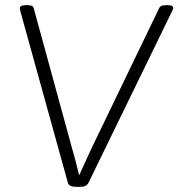

<svg xmlns="http://www.w3.org/2000/svg" viewBox="-20 -722 691 744"><path d="M275 2Q261 2 253 -2Q245 -6 243 -14L59 -678Q58 -683 57.5 -685.5Q57 -688 57 -690Q57 -696 62.5 -699Q68 -702 80 -702H86Q97 -702 103 -699.5Q109 -697 111 -689L259 -148Q267 -121 273.5 -96Q280 -71 286 -45H288Q300 -71 311 -96Q322 -121 335 -148L597 -691Q601 -698 607.5 -700Q614 -702 625 -702H629Q641 -702 646 -699.5Q651 -697 651 -691Q651 -689 650 -686Q649 -683 647 -679L323 -14Q319 -6 311.5 -2Q304 2 290 2Z"/></svg>

Font: Asap ExtraLight
Style: Italic
Weight: 250
Italic angle: -6°
Version: Version 3.001